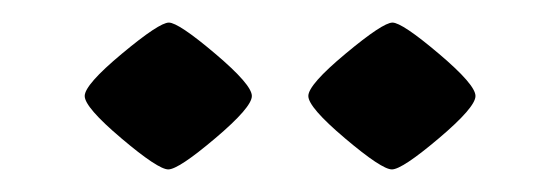

<svg xmlns="http://www.w3.org/2000/svg" viewBox="-20 -770 496 170"><path d="M170.5 -722.5Q203 -695 203 -685Q203 -675 170.5 -647.5Q138 -620 129 -620Q120 -620 87.5 -647.5Q55 -675 55 -685Q55 -695 88 -722.5Q121 -750 129.5 -750Q138 -750 170.5 -722.5ZM368.5 -722.5Q401 -695 401 -685Q401 -675 368.5 -647.5Q336 -620 327 -620Q318 -620 285.5 -647.5Q253 -675 253 -685Q253 -695 286 -722.5Q319 -750 327.5 -750Q336 -750 368.5 -722.5Z"/></svg>

Font: Germania One
Style: Regular
Weight: 400
Designer: John Vargas Beltran
Foundry: John Vargas Beltran
Version: Version 1.001